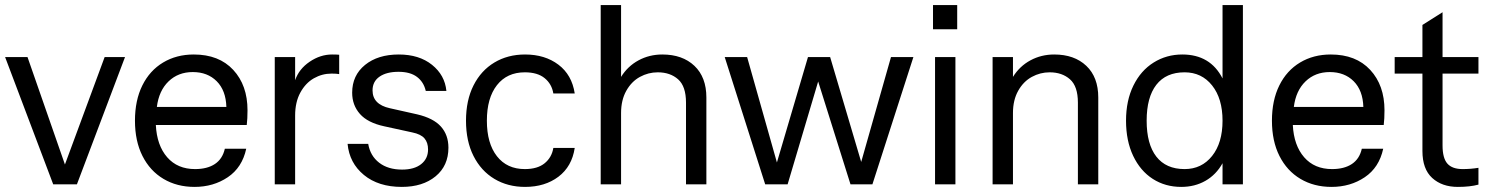

<svg xmlns="http://www.w3.org/2000/svg" viewBox="-22 -724 5858 754"><path d="M233 -78 389 -500H469L280 0H187L-2 -500H86Z M947 -233H590Q594 -153 634.5 -106.5Q675 -60 744 -60Q792 -60 822 -80Q852 -100 861 -140H945Q929 -66 872.5 -28Q816 10 742 10Q673 10 620 -21.5Q567 -53 537.5 -111.5Q508 -170 508 -250Q508 -330 537 -388.5Q566 -447 618.5 -478.5Q671 -510 739 -510Q838 -510 894 -449.5Q950 -389 950 -291Q950 -257 947 -233ZM867 -304Q865 -369 829 -405Q793 -441 735 -441Q678 -441 640 -404.5Q602 -368 594 -304Z M1057 0V-500H1137V-409Q1152 -453 1194 -481.5Q1236 -510 1282 -510Q1301 -510 1310 -509V-433Q1299 -435 1280 -435Q1243 -435 1210.5 -416.5Q1178 -398 1157.5 -360.5Q1137 -323 1137 -270V0Z M1343 -159H1424Q1432 -112 1467 -85Q1502 -58 1557 -58Q1605 -58 1632 -79.5Q1659 -101 1659 -137Q1659 -164 1645 -180.5Q1631 -197 1597 -204L1487 -228Q1422 -242 1391.5 -276.5Q1361 -311 1361 -360Q1361 -428 1411.5 -469Q1462 -510 1544 -510Q1624 -510 1674.5 -469.5Q1725 -429 1731 -367H1650Q1642 -402 1615.5 -422Q1589 -442 1543 -442Q1496 -442 1468.5 -423Q1441 -404 1441 -369Q1441 -314 1509 -299L1616 -275Q1680 -260 1709.5 -227Q1739 -194 1739 -144Q1739 -73 1688.5 -31.5Q1638 10 1556 10Q1464 10 1407 -37Q1350 -84 1343 -159Z M2235 -357H2151Q2145 -394 2117 -417Q2089 -440 2039 -440Q1969 -440 1929.5 -389.5Q1890 -339 1890 -250Q1890 -161 1929.5 -110.5Q1969 -60 2039 -60Q2089 -60 2117 -83Q2145 -106 2151 -143H2235Q2224 -70 2171 -30Q2118 10 2040 10Q1972 10 1919.5 -21.5Q1867 -53 1837.5 -111.5Q1808 -170 1808 -250Q1808 -330 1837.5 -388.5Q1867 -447 1919.5 -478.5Q1972 -510 2040 -510Q2118 -510 2171 -470Q2224 -430 2235 -357Z M2752 -341V0H2672V-321Q2672 -385 2641 -412.5Q2610 -440 2561 -440Q2524 -440 2491 -422Q2458 -404 2437.5 -367.5Q2417 -331 2417 -280V0H2337V-704H2417V-422Q2443 -464 2485.5 -487Q2528 -510 2579 -510Q2658 -510 2705 -465.5Q2752 -421 2752 -341Z M3360 -88 3477 -500H3565L3404 0H3318L3191 -404L3071 0H2983L2824 -500H2912L3029 -86L3151 -500H3238Z M3642 -609V-704H3737V-609ZM3650 -500H3730V0H3650Z M4291 -341V0H4211V-321Q4211 -385 4180 -412.5Q4149 -440 4100 -440Q4063 -440 4030 -422Q3997 -404 3976.5 -367.5Q3956 -331 3956 -280V0H3876V-500H3956V-422Q3982 -464 4024.5 -487Q4067 -510 4118 -510Q4197 -510 4244 -465.5Q4291 -421 4291 -341Z M4779 -704H4859V0H4779V-83Q4754 -38 4712 -14Q4670 10 4617 10Q4554 10 4505 -21.5Q4456 -53 4428 -112Q4400 -171 4400 -250Q4400 -329 4429 -388Q4458 -447 4508.5 -478.5Q4559 -510 4621 -510Q4731 -510 4779 -416ZM4779 -250Q4779 -337 4738 -388.5Q4697 -440 4630 -440Q4557 -440 4519 -391Q4481 -342 4481 -250Q4481 -158 4519 -109Q4557 -60 4630 -60Q4697 -60 4738 -111.5Q4779 -163 4779 -250Z M5412 -233H5055Q5059 -153 5099.5 -106.5Q5140 -60 5209 -60Q5257 -60 5287 -80Q5317 -100 5326 -140H5410Q5394 -66 5337.5 -28Q5281 10 5207 10Q5138 10 5085 -21.5Q5032 -53 5002.5 -111.5Q4973 -170 4973 -250Q4973 -330 5002 -388.5Q5031 -447 5083.5 -478.5Q5136 -510 5204 -510Q5303 -510 5359 -449.5Q5415 -389 5415 -291Q5415 -257 5412 -233ZM5332 -304Q5330 -369 5294 -405Q5258 -441 5200 -441Q5143 -441 5105 -404.5Q5067 -368 5059 -304Z M5784 1Q5751 10 5703 10Q5641 10 5602.5 -25Q5564 -60 5564 -131V-435H5455V-500H5564V-626L5643 -676V-500H5784V-435H5643V-153Q5643 -103 5662 -81.5Q5681 -60 5722 -60Q5754 -60 5784 -65Z"/></svg>

Font: CBA Beacon Sans
Style: Regular
Weight: 400
Designer: Wei Huang
Foundry: Wei Huang
Version: Version 1.002